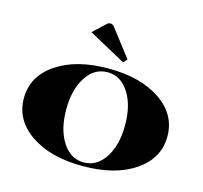

<svg xmlns="http://www.w3.org/2000/svg" viewBox="-98 -769 930 881"><g transform="rotate(15 367.0 -328.5)"><path d="M247.4 -599.7 305.9 -654.7Q312.5 -660.8 321.7 -660.8Q332.2 -660.8 339.2 -652.1L439.7 -521.4L423.1 -503.5ZM266 -381.8Q227.3 -322.1 227.3 -227.3Q227.3 -132.4 266 -72.8Q304.6 -13.1 367.1 -13.1Q429.6 -13.1 468.3 -72.8Q507 -132.4 507 -227.3Q507 -322.1 468.3 -381.8Q429.6 -441.4 367.1 -441.4Q304.6 -441.4 266 -381.8ZM120 -59.4Q26.2 -123.3 26.2 -227.3Q26.2 -331.3 120 -395.1Q213.7 -458.9 367.1 -458.9Q520.5 -458.9 614.3 -395.1Q708 -331.3 708 -227.3Q708 -123.3 614.3 -59.4Q520.5 4.4 367.1 4.4Q213.7 4.4 120 -59.4Z"/></g></svg>

Font: Wabroye
Style: Medium
Weight: 500
Designer: gluk
Foundry: gluk
Version: Version 0.14